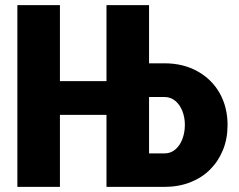

<svg xmlns="http://www.w3.org/2000/svg" viewBox="-20 -731 934 751"><path d="M450.7 -413.6V-281.7H159.7V-413.6ZM214.4 -710.9V0H47.9V-710.9ZM502.9 -483.4H622.6Q696.8 -483.4 752.9 -451.9Q809.1 -420.4 839.6 -366Q870.1 -311.5 870.1 -241.7Q870.1 -189 852.3 -144.8Q834.5 -100.6 802 -68.1Q769.5 -35.6 723.9 -17.8Q678.2 0 622.6 0H396.5V-710.9H563V-130.9H622.6Q647.9 -130.9 666 -146.5Q684.1 -162.1 693.6 -187.7Q703.1 -213.4 703.1 -242.7Q703.1 -271 693.6 -295.9Q684.1 -320.8 666 -336.2Q647.9 -351.6 622.6 -351.6H502.9Z"/></svg>

Font: Roboto Condensed Black
Style: Regular
Weight: 900
Designer: Christian Robertson
Foundry: Google
Version: Version 3.008; 2023